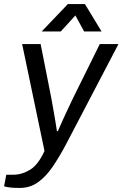

<svg xmlns="http://www.w3.org/2000/svg" viewBox="-60 -743 603 945"><path d="M38 182Q9 182 -9 180Q-27 178 -40 174L-29 117H5Q48 117 88 92.5Q128 68 159 0L49 -526H140L192 -263Q196 -241 201 -213Q206 -185 210.5 -158.5Q215 -132 217.5 -115Q220 -98 220 -98H225Q225 -98 232 -114Q239 -130 250.5 -155.5Q262 -181 275.5 -209.5Q289 -238 301 -263L431 -526H523L262 -27Q232 29 200 76.5Q168 124 128.5 153Q89 182 38 182ZM145 -588 274 -723H358L440 -588H354L311 -667L239 -588Z"/></svg>

Font: Archivo VF Beta
Style: Italic
Weight: 400
Italic angle: -10°
Designer: Hector Gatti
Foundry: Omnibus-Type
Version: Version 1.002